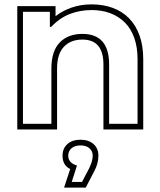

<svg xmlns="http://www.w3.org/2000/svg" viewBox="-20 -579 731 878"><path d="M609 -308Q609 -363 594 -405.5Q579 -448 551 -476Q523 -504 484.5 -518.5Q446 -533 399 -533Q347 -533 300.5 -515.5Q254 -498 214 -456H208V-525H85V-13H215V-266Q215 -345 253 -384.5Q291 -424 357 -424Q479 -424 479 -284V-13H609ZM635 13H453V-284Q453 -398 357 -398Q303 -398 272 -365Q241 -332 241 -266V13H59V-551H234V-505Q266 -530 308 -544.5Q350 -559 399 -559Q452 -559 495.5 -543Q539 -527 570 -495.5Q601 -464 618 -417Q635 -370 635 -308ZM404 133Q404 112 389 99Q374 86 348 86Q322 86 307 99Q292 112 292 133Q292 166 332 178L308 253H355L387 192Q404 158 404 133ZM430 133Q430 169 411 204L372 279H273L301 194Q266 177 266 133Q266 100 288 80Q310 60 348 60Q386 60 408 80Q430 100 430 133Z"/></svg>

Font: CMG Sans Outline
Style: Outline
Weight: 700
Designer: Julieta Ulanovsky
Foundry: Julieta Ulanovsky
Version: Version 7.200